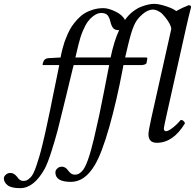

<svg xmlns="http://www.w3.org/2000/svg" viewBox="-118 -725 1003 988"><path d="M495.1 -569.8H493.2Q472.7 -569.8 463.9 -580.8Q455.1 -591.8 450.2 -612.8Q445.3 -634.3 435.5 -646.5Q425.3 -658.2 402.8 -658.2Q394 -658.2 384.5 -655Q375 -651.9 360.8 -641.4Q346.7 -630.9 334 -613.8Q321.3 -596.7 308.1 -565.4Q294.9 -534.2 285.2 -493.2L270 -429.2H451.2Q469.2 -515.1 495.1 -569.8ZM666 -675.8Q656.2 -675.8 640.1 -668.5Q624 -661.1 603.3 -640.6Q582.5 -620.1 570.8 -591.8Q557.6 -562.5 541 -493.2L525.9 -429.2H633.8Q640.1 -429.2 640.1 -423.8L636.2 -401.9Q635.3 -396 626.5 -393.1Q617.7 -390.1 608.9 -390.1H517.1L514.2 -374Q482.9 -207.5 444.3 -71.3Q405.8 64 370.1 124Q318.8 210.9 247.1 210.9Q167 210.9 167 162.1Q167 158.2 169.2 152.1Q171.4 146 179.7 139.4Q188 132.8 201.2 132.8Q209 132.8 215.8 136.7Q222.7 140.6 225.3 143.6Q228 146.5 233.9 153.8Q248 173.8 266.1 173.8Q277.3 173.8 285.4 170.2Q293.5 166.5 304.2 155.8Q318.4 141.6 334 98.9Q349.6 56.2 365.7 -12.9Q381.8 -82 392.6 -131.8L418 -257.8Q420.4 -271.5 421.9 -277.8L443.8 -390.1H261.2L256.8 -374L218.8 -216.8L179.7 -58.6Q166.5 -8.3 147.2 52.7Q127.9 113.8 111.8 144Q56.2 243.2 -14.2 243.2Q-61 243.2 -79.6 227.8Q-98.1 212.4 -98.1 192.9Q-98.1 189 -95.7 183.3Q-93.3 177.7 -85 171.4Q-76.7 165 -64 165Q-45.9 165 -29.8 185.1Q-24.9 191.9 -22 195.3Q-19 198.7 -12.5 202.4Q-5.9 206.1 2 206.1Q12.7 206.1 20.5 202.4Q28.3 198.7 40 187Q46.9 180.2 54.2 165.5Q61.5 150.9 69.3 127.7Q77.1 104.5 84.2 80.8Q91.3 57.1 99.6 22.9L113.8 -37.1Q120.1 -63.5 127.9 -102.5L141.1 -164.6L153.3 -225.6L164.1 -277.8L187 -390.1H106Q101.1 -390.1 101.1 -392.1Q101.1 -395.5 105 -407.2Q111.3 -424.8 131.8 -425.8L193.8 -429.2Q195.8 -440.4 197.5 -448.5Q199.2 -456.5 204.3 -476.6Q209.5 -496.6 215.1 -512.5Q220.7 -528.3 230.7 -550.8Q240.7 -573.2 252.2 -590.3Q263.7 -607.4 280.5 -625.7Q297.4 -644 316.2 -655.8Q335 -667.5 360.4 -675.3Q385.7 -683.1 414.1 -683.1Q440.4 -683.1 476.8 -665.3Q513.2 -647.5 524.9 -622.1Q542.5 -647.5 565.2 -665Q587.9 -682.6 609.4 -690.7Q630.9 -698.7 646.5 -701.9Q662.1 -705.1 674.8 -705.1Q700.2 -705.1 738 -692.4Q775.9 -679.7 788.6 -668Q820.8 -686 853 -698.2Q865.2 -698.2 865.2 -688Q854.5 -647.9 839.8 -583L737.8 -127Q725.1 -69.3 725.1 -64Q725.1 -49.8 736.8 -49.8Q747.1 -49.8 769 -66.2Q791 -82.5 812 -107.9Q827.1 -107.9 834 -90.8Q773.4 9.8 689 9.8Q646 9.8 646 -34.2Q646 -51.3 661.1 -119.1L763.2 -575.2Q762.7 -598.6 731.9 -636.7Q722.7 -647.9 715.8 -654.8Q709 -661.6 695.1 -668.7Q681.2 -675.8 666 -675.8Z"/></svg>

Font: Linux Libertine G
Style: Italic
Weight: 400
Italic angle: -12°
Designer: Philipp H. Poll
Foundry: Philipp H. Poll
Version: Version 5.1.3